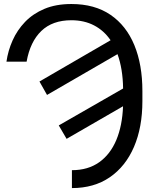

<svg xmlns="http://www.w3.org/2000/svg" viewBox="-20 -742 756 975"><path d="M278.4 -105.1 605.1 -292.6Q603.7 -392.8 576.7 -467L218.8 -259.9L180.4 -328.1L541.5 -537.6Q508.2 -586.6 457.9 -612.9Q407.7 -639.2 342.3 -639.2Q246.4 -639.2 189.8 -584.7Q133.2 -530.2 115.1 -429H12.8Q20.6 -484.4 43.9 -536.6Q67.1 -588.8 107.2 -630.7Q147.4 -672.6 205.8 -697.1Q264.2 -721.6 342.3 -721.6Q460.9 -721.6 541.2 -666.7Q621.4 -611.9 662.3 -512.6Q703.1 -413.4 703.1 -279.8V-228.7Q703.1 -95.2 660.3 4.1Q617.5 103.3 537.5 158.2Q457.4 213.1 345.2 213.1V122.2Q426.8 122.2 483.5 82Q540.1 41.9 570.7 -31.1Q601.2 -104 604.8 -202.4L318.2 -36.9Z"/></svg>

Font: Interface
Style: Regular
Weight: 400
Designer: Rasmus Andersson
Foundry: rsms
Version: Version 1.8